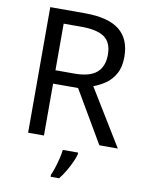

<svg xmlns="http://www.w3.org/2000/svg" viewBox="-100 -784 821 1075"><g transform="rotate(10 311.0 -246.5)"><path d="M294 -714Q427 -714 490.5 -663.5Q554 -613 554 -511Q554 -454 533 -416Q512 -378 479.5 -355.5Q447 -333 411 -320L607 0H502L329 -295H187V0H97V-714ZM289 -636H187V-371H294Q381 -371 421 -405.5Q461 -440 461 -507Q461 -577 419 -606.5Q377 -636 289 -636ZM392 70Q388 88 375.5 115.5Q363 143 346.5 171Q330 199 312 221H264V209Q272 192 280.5 165.5Q289 139 296 110.5Q303 82 305 61H392Z"/></g></svg>

Font: Noto Sans Ol Chiki
Style: Regular
Weight: 400
Designer: Monotype Design Team, Lewis McGuffie
Foundry: Monotype Imaging Inc.
Version: Version 2.003